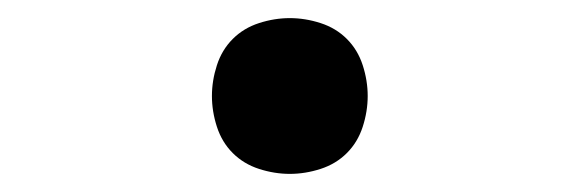

<svg xmlns="http://www.w3.org/2000/svg" viewBox="-20 -446 640 212"><path d="M300 -254Q283 -254 266 -259.5Q249 -265 237 -277Q225 -289 219.5 -306Q214 -323 214 -340Q214 -357 219.5 -374Q225 -391 237 -403Q249 -415 266 -420.5Q283 -426 300 -426Q317 -426 334 -420.5Q351 -415 363 -403Q375 -391 380.5 -374Q386 -357 386 -340Q386 -323 380.5 -306Q375 -289 363 -277Q351 -265 334 -259.5Q317 -254 300 -254Z"/></svg>

Font: Iosevka Slab Medium Extended
Style: Regular
Weight: 500
Width: 7
Monospace: yes
Designer: Belleve Invis
Foundry: Belleve Invis
Version: Version 11.1.1; ttfautohint (v1.8.3)